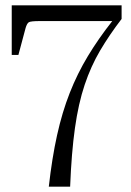

<svg xmlns="http://www.w3.org/2000/svg" viewBox="-20 -700 492 720"><path d="M49 -494H24V-680H436V-629Q390 -569 355.5 -510.5Q321 -452 297.5 -382Q274 -312 261 -219.5Q248 -127 243 0H163Q175 -107 194 -193Q213 -279 241.5 -351.5Q270 -424 309.5 -489.5Q349 -555 401 -621H130Q95 -621 88 -616.5Q81 -612 76 -595Z"/></svg>

Font: Inria Serif Light
Style: Regular
Weight: 300
Designer: Black Foundry Team
Foundry: Black Foundry
Version: Version 1.000; ttfautohint (v1.8.3)